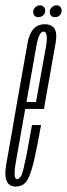

<svg xmlns="http://www.w3.org/2000/svg" viewBox="-42 -697 251 720"><path d="M17 2.5 22 -25Q5.5 -25 18.5 -95.5Q30.5 -166 55 -302Q84 -465 94 -522Q103.5 -578.5 121 -578.5Q140 -578.5 130.5 -522Q120 -467 93 -314.5H51.5L47 -288.5H123.5Q124.5 -295.5 125 -301.5Q155 -470.5 167 -538.5Q178.5 -606 126 -606Q74 -606 61.5 -536Q49.5 -466 20 -302Q-3 -166.5 -18.5 -81.5Q-33.5 2.5 17 2.5ZM22 -25 17 2.5Q42.5 2.5 57.5 -17Q71.5 -37 85.5 -93.5Q98 -150 112 -228H78Q66.5 -165 56.5 -110.5Q45.5 -57 39 -40.5Q30.5 -25 22 -25ZM102 -632.5Q111.5 -632.5 119.5 -639.2Q127.5 -646 127.5 -657Q127.5 -666 121.8 -671.5Q116 -677 108 -677Q98.5 -677 90.5 -670Q82.5 -663 82.5 -652Q82.5 -643 87.8 -637.8Q93 -632.5 102 -632.5ZM163.5 -632.5Q174 -632.5 181.5 -639.2Q189 -646 189 -657Q189 -666 184 -671.5Q179 -677 169.5 -677Q160.5 -677 152.5 -670Q144.5 -663 144.5 -652Q144.5 -643 150 -637.8Q155.5 -632.5 163.5 -632.5Z"/></svg>

Font: Anybody UltraCondensed ExtraLight
Style: Italic
Weight: 250
Width: 1
Italic angle: -10°
Version: Version 1.113;gftools[0.9.25]